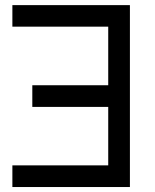

<svg xmlns="http://www.w3.org/2000/svg" viewBox="-20 -735 612 757"><path d="M28.8 -714.8H492.2V2.4H28.8V-83H406.7V-313.5H107.4V-398.9H406.7V-629.9H28.8Z"/></svg>

Font: Proletarsk
Style: Regular
Weight: 400
Designer: Peter Wiegel, original typeface by Carl Albert Fahrenwaldt 1901
Foundry: Peter Wiegel
Version: Version 1.000 2010 initial release